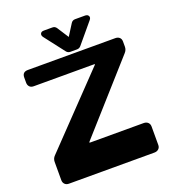

<svg xmlns="http://www.w3.org/2000/svg" viewBox="-186 -1234 1243 1375"><g transform="rotate(-20 435.5 -546.0)"><path d="M459 -988 514 -1075Q525 -1092 545 -1092H621Q640 -1092 647 -1079Q654 -1066 642 -1051L514 -898Q502 -884 484 -884H434Q415 -884 404 -898L286 -1051Q275 -1066 281 -1079Q287 -1092 307 -1092H372Q392 -1092 403 -1075ZM344 -235Q338 -228 339.5 -226.5Q341 -225 349 -225H752Q772 -225 784.5 -213.5Q797 -202 797 -182V-42Q797 -23 784.5 -11.5Q772 0 752 0H101Q81 0 69.5 -12Q58 -24 58 -42V-181Q58 -207 76 -225L562 -732Q570 -740 569 -741Q568 -742 558 -742H103Q82 -742 71 -754Q60 -766 60 -784V-824Q60 -866 103 -866H769Q789 -866 801 -855Q813 -844 813 -824V-785Q813 -760 795 -741Z"/></g></svg>

Font: OpenDyslexic3
Style: Bold
Weight: 700
Designer: Abelardo Gonzalez
Version: Version 1.000;PS 001.001;hotconv 1.0.56